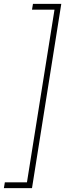

<svg xmlns="http://www.w3.org/2000/svg" viewBox="-85 -760 336 990"><path d="M-60 180H54L196 -710H80L85 -740H231L80 210H-65Z"/></svg>

Font: Georama SemiCondensed ExtraLight
Style: Italic
Weight: 200
Width: 4
Italic angle: -9°
Designer: Jean-Baptiste Levee
Foundry: Production Type
Version: Version 1.000